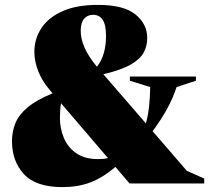

<svg xmlns="http://www.w3.org/2000/svg" viewBox="-20 -750 856 785"><path d="M509.5 0 452 -67.5Q399.5 -23 349 -4Q298.5 15 236 15Q126.5 15 77.8 -38Q29 -91 29 -173Q29 -212.5 43.2 -247Q57.5 -281.5 93.5 -311.5Q129.5 -341.5 195 -368.5L183.5 -382Q151.5 -419.5 136 -459.8Q120.5 -500 120.5 -538.5Q120.5 -590 148.2 -633.5Q176 -677 233.8 -703.5Q291.5 -730 380.5 -730Q486 -730 534 -690.8Q582 -651.5 582 -595Q582 -563 567.8 -535.8Q553.5 -508.5 514.8 -486.2Q476 -464 402.5 -446.5L576.5 -245.5Q585 -275 589.2 -312.2Q593.5 -349.5 594 -394L511 -420V-437H781V-420L702 -394Q687.5 -350 664 -306.5Q640.5 -263 604 -213.5L744 -51.5L815 -20V0ZM310 -624.5Q310 -591.5 325.5 -555.8Q341 -520 376.5 -477Q397 -504.5 405.2 -535.8Q413.5 -567 413.5 -602Q413.5 -648.5 399.8 -669Q386 -689.5 361 -689.5Q337.5 -689.5 323.8 -673.2Q310 -657 310 -624.5ZM225 -267Q225 -225.5 240.8 -187Q256.5 -148.5 291.2 -124Q326 -99.5 382 -99.5Q404.5 -99.5 421.5 -103.5L229.5 -328Q227 -312.5 226 -296.8Q225 -281 225 -267Z"/></svg>

Font: Newsreader 72pt ExtraBold
Style: Regular
Weight: 800
Designer: Hugues Gentile
Foundry: Production Type
Version: Version 1.003; ttfautohint (v1.8.3)